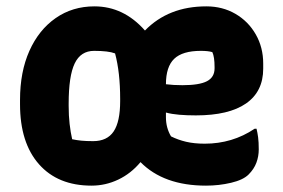

<svg xmlns="http://www.w3.org/2000/svg" viewBox="-20 -572 890 604"><path d="M277 -552Q369 -552 436 -476Q510 -552 629 -552Q680 -552 720.5 -528.5Q761 -505 784.5 -464Q808 -423 808 -372V-356Q808 -284 754 -246.5Q700 -209 596 -209Q568 -209 544 -211Q520 -213 502 -218V-203Q502 -170 518 -143Q540 -132 565.5 -126Q591 -120 624 -120Q711 -120 781 -167H787Q790 -155 792 -140Q794 -125 794 -102Q794 -80 786.5 -60Q779 -40 762 -23Q745 -6 707 3Q669 12 628 12Q495 12 422 -62Q392 -26 352 -7Q312 12 268 12Q162 12 102.5 -55.5Q43 -123 43 -244V-258Q43 -346 72.5 -412Q102 -478 155 -515Q208 -552 277 -552ZM612 -412Q554 -412 528 -387Q502 -362 502 -307Q525 -304 554 -304Q607 -304 631 -316.5Q655 -329 655 -357V-361Q655 -393 648 -408Q635 -412 612 -412ZM196 -239Q196 -208 199 -182Q202 -156 207 -134Q221 -131 236 -129.5Q251 -128 273 -128Q317 -128 337.5 -158.5Q358 -189 358 -254V-261Q358 -344 342 -404Q321 -412 276 -412Q234 -412 215 -372.5Q196 -333 196 -246Z"/></svg>

Font: Recursive Sn Csl St XBd
Style: Regular
Weight: 800
Version: Version 1.085;hotconv 1.1.0;makeotfexe 2.6.0; ttfautohint (v